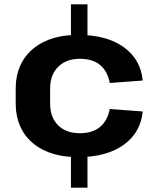

<svg xmlns="http://www.w3.org/2000/svg" viewBox="-20 -810 713 880"><path d="M380.9 -790V-631.3H305.2V-790ZM380.9 -108.7V50H305.2V-108.7ZM337.4 -89.9Q249 -89.9 184.9 -119.7Q120.8 -149.6 86.4 -204.7Q52 -259.9 52 -336.6V-403.4Q52 -479.6 86.6 -535Q121.3 -590.4 185.4 -620.3Q249.4 -650.1 337.4 -650.1Q469.3 -650.1 547.2 -593.9Q625.1 -537.7 634.1 -440.9L483 -429.7Q473.1 -483.3 439.1 -511.9Q405.1 -540.5 346.2 -540.5Q283.7 -540.5 246.8 -504Q209.8 -467.5 209.8 -405.4V-334.6Q209.8 -272 246.3 -235.8Q282.7 -199.5 346.2 -199.5Q404.2 -199.5 438.6 -228.3Q473.1 -257.2 483 -310.3L634.1 -299.1Q625.1 -202.8 547 -146.3Q468.8 -89.9 337.4 -89.9Z"/></svg>

Font: Pathway Extreme 8pt Thin
Style: Regular
Weight: 100
Version: Version 1.001;gftools[0.9.26]